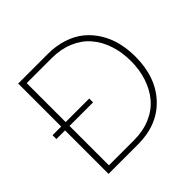

<svg xmlns="http://www.w3.org/2000/svg" viewBox="-174 -889 1067 1067"><g transform="rotate(-45 359.5 -355.0)"><path d="M335 -710Q400.9 -710 455.8 -691.9Q510.7 -673.8 549.8 -641.6Q588.9 -609.4 616.2 -564.9Q643.6 -520.5 656.7 -467.8Q669.9 -415 669.9 -356Q669.9 -194.3 579.1 -97.2Q488.3 0 335 0H103V-341.8H35.2V-372.1H103V-710ZM335 -32.2Q407.2 -32.2 464.6 -56.9Q522 -81.5 558.8 -125.2Q595.7 -168.9 615.2 -227.8Q634.8 -286.6 634.8 -356Q634.8 -426.3 614.7 -485.4Q594.7 -544.4 557.4 -587.4Q520 -630.4 462.9 -654.3Q405.8 -678.2 335 -678.2H138.2V-372.1H323.2V-341.8H138.2V-32.2Z"/></g></svg>

Font: Rawline ExtraLight
Style: Regular
Weight: 275
Designer: Matt McInerney, Pablo Impallari, Rodrigo Fuenzalida
Foundry: Matt McInerney, Pablo Impallari, Rodrigo Fuenzalida
Version: Version 4.020;PS 004.020;hotconv 1.0.88;makeotf.lib2.5.64775